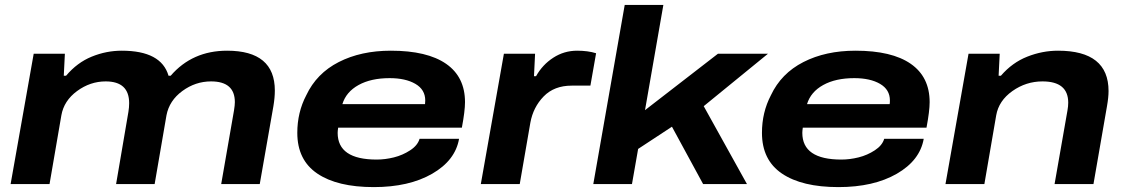

<svg xmlns="http://www.w3.org/2000/svg" viewBox="-20 -744 4550 776"><path d="M22.9 0 116.2 -526.9H242.2L237.8 -438H247.1Q292 -491.2 350.8 -515.1Q409.7 -539.1 472.2 -539.1Q631.8 -539.1 661.1 -438H669.9Q757.3 -539.1 897.9 -539.1Q1090.8 -539.1 1090.8 -377.9Q1090.8 -349.6 1085 -314.9L1029.8 0H874L925.8 -297.9Q929.2 -319.3 929.2 -331.1Q929.2 -415 833 -415Q770 -415 717 -376.2Q664.1 -337.4 652.8 -277.8L605 0H449.2L499 -292Q502 -310.5 502 -327.1Q502 -415 407.2 -415Q344.7 -415 291.5 -376Q238.3 -336.9 228 -277.8L180.2 0Z M1490.7 12.2Q1343.3 12.2 1262.5 -42.5Q1181.6 -97.2 1181.6 -207Q1181.6 -290 1217.8 -358.9Q1259.3 -447.3 1349.1 -493.2Q1439 -539.1 1559.6 -539.1Q1706.5 -539.1 1783 -486.1Q1859.4 -433.1 1859.4 -331.1Q1859.4 -295.4 1846.7 -228H1346.7Q1344.7 -214.4 1344.7 -207Q1344.7 -99.1 1502.4 -99.1Q1536.6 -99.1 1572 -107.9Q1607.4 -116.7 1637.7 -136.5Q1668 -156.2 1675.8 -183.1H1835.4Q1820.3 -95.7 1726.6 -41.7Q1632.8 12.2 1490.7 12.2ZM1363.8 -323.2H1697.8Q1698.7 -328.1 1698.7 -337.9Q1698.7 -381.8 1658.9 -405Q1619.1 -428.2 1554.7 -428.2Q1479.5 -428.2 1429.2 -400.4Q1378.9 -372.6 1363.8 -323.2Z M1923.3 0 2016.6 -526.9H2142.6L2138.2 -436H2146.5Q2172.4 -482.4 2216.1 -510.7Q2259.8 -539.1 2312.5 -539.1Q2356.4 -539.1 2389.2 -528.8L2366.2 -397.9H2290.5Q2219.7 -397.9 2177.2 -354.2Q2134.8 -310.5 2123.5 -248L2080.6 0Z M2377.9 0 2504.9 -724.1H2661.1L2586.9 -298.8L2881.8 -526.9H3084L2824.2 -314.9L2999 0H2821.8L2695.8 -231.9L2559.1 -142.1L2534.2 0Z M3368.7 12.2Q3221.2 12.2 3140.4 -42.5Q3059.6 -97.2 3059.6 -207Q3059.6 -290 3095.7 -358.9Q3137.2 -447.3 3227.1 -493.2Q3316.9 -539.1 3437.5 -539.1Q3584.5 -539.1 3660.9 -486.1Q3737.3 -433.1 3737.3 -331.1Q3737.3 -295.4 3724.6 -228H3224.6Q3222.7 -214.4 3222.7 -207Q3222.7 -99.1 3380.4 -99.1Q3414.6 -99.1 3450 -107.9Q3485.4 -116.7 3515.6 -136.5Q3545.9 -156.2 3553.7 -183.1H3713.4Q3698.2 -95.7 3604.5 -41.7Q3510.7 12.2 3368.7 12.2ZM3241.7 -323.2H3575.7Q3576.7 -328.1 3576.7 -337.9Q3576.7 -381.8 3536.9 -405Q3497.1 -428.2 3432.6 -428.2Q3357.4 -428.2 3307.1 -400.4Q3256.8 -372.6 3241.7 -323.2Z M3801.3 0 3894.5 -526.9H4020.5L4016.1 -438H4025.4Q4071.3 -491.2 4132.1 -515.1Q4192.9 -539.1 4256.3 -539.1Q4460.4 -539.1 4460.4 -376Q4460.4 -350.6 4454.1 -314.9L4399.4 0H4242.2L4294.4 -297.9Q4297.4 -314.5 4297.4 -329.1Q4297.4 -415 4193.4 -415Q4127 -415 4071.8 -376Q4016.6 -336.9 4006.3 -277.8L3958.5 0Z"/></svg>

Font: Archivo Expanded
Style: Bold Italic
Weight: 700
Width: 7
Italic angle: -10°
Designer: Hector Gatti
Foundry: Omnibus-Type
Version: Version 2.001